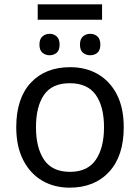

<svg xmlns="http://www.w3.org/2000/svg" viewBox="-20 -856 645 886"><path d="M451 -836V-765H154V-836ZM209 -700Q228 -700 241.5 -688Q255 -676 255 -650Q255 -624 241.5 -612.5Q228 -601 209 -601Q190 -601 176 -612.5Q162 -624 162 -650Q162 -676 176 -688Q190 -700 209 -700ZM396 -700Q416 -700 429.5 -688Q443 -676 443 -650Q443 -624 429.5 -612.5Q416 -601 396 -601Q377 -601 363 -612.5Q349 -624 349 -650Q349 -676 363 -688Q377 -700 396 -700ZM551 -269Q551 -136 483.5 -63Q416 10 301 10Q230 10 174.5 -22.5Q119 -55 87 -117.5Q55 -180 55 -269Q55 -402 122 -474Q189 -546 304 -546Q377 -546 432.5 -513.5Q488 -481 519.5 -419.5Q551 -358 551 -269ZM146 -269Q146 -174 183.5 -118.5Q221 -63 303 -63Q384 -63 422 -118.5Q460 -174 460 -269Q460 -364 422 -418Q384 -472 302 -472Q220 -472 183 -418Q146 -364 146 -269Z"/></svg>

Font: Noto Sans Historical
Style: Regular
Weight: 400
Designer: Monotype Design Team
Foundry: Monotype Imaging Inc.
Version: Version 2.013; ttfautohint (v1.8.4.7-5d5b)